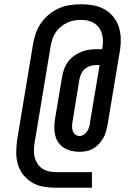

<svg xmlns="http://www.w3.org/2000/svg" viewBox="-20 -789 640 898"><path d="M240 89Q211 89 182.5 84Q154 79 130.5 65Q107 51 89.5 29.5Q72 8 64 -19Q56 -46 56 -75Q56 -104 60 -134L135 -586Q140 -612 149 -637Q158 -662 174 -684Q190 -706 212 -723.5Q234 -741 258.5 -751.5Q283 -762 309 -765.5Q335 -769 361 -769Q389 -769 416.5 -764Q444 -759 467 -746.5Q490 -734 507.5 -713.5Q525 -693 534 -668Q543 -643 544.5 -615Q546 -587 542 -559L483 -205Q480 -189 475.5 -173Q471 -157 462.5 -142.5Q454 -128 442 -115Q430 -102 415 -93.5Q400 -85 383.5 -82Q367 -79 352 -79Q332 -79 313.5 -83.5Q295 -88 279.5 -97.5Q264 -107 253.5 -122Q243 -137 238.5 -155Q234 -173 234 -192.5Q234 -212 237 -231L271 -433Q274 -451 281 -469Q288 -487 299.5 -502Q311 -517 327.5 -528.5Q344 -540 361.5 -547Q379 -554 397.5 -556.5Q416 -559 434 -559H458Q461 -576 461.5 -593Q462 -610 458 -626.5Q454 -643 445 -656.5Q436 -670 423 -679Q410 -688 393.5 -692Q377 -696 359 -696Q342 -696 325.5 -693Q309 -690 293.5 -682.5Q278 -675 264 -663.5Q250 -652 240.5 -637.5Q231 -623 225.5 -607Q220 -591 217 -574L142 -122Q139 -104 138.5 -87Q138 -70 142 -54Q146 -38 155 -24Q164 -10 177 -1Q190 8 206.5 12Q223 16 240 16H410V89ZM352 -153Q363 -153 372.5 -159.5Q382 -166 388 -175.5Q394 -185 397 -195.5Q400 -206 401 -217L446 -485H434Q420 -485 406 -481.5Q392 -478 380.5 -469.5Q369 -461 362 -448Q355 -435 352 -421L319 -219Q317 -208 317 -197Q317 -186 320.5 -176Q324 -166 332.5 -159.5Q341 -153 352 -153Z"/></svg>

Font: Iosevka Curly Slab Extended
Style: Italic
Weight: 400
Width: 7
Italic angle: -9°
Monospace: yes
Designer: Belleve Invis
Foundry: Belleve Invis
Version: Version 11.1.0; ttfautohint (v1.8.3)